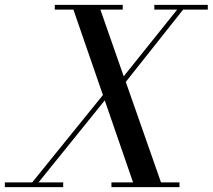

<svg xmlns="http://www.w3.org/2000/svg" viewBox="-70 -770 875 790"><path d="M-50 -19.5H62.5L353.5 -379L232 -730.5H155.5V-750H435V-730.5H343L439 -456L659 -730.5H565V-750H785V-730.5H683.5L447.5 -433L592.5 -19.5H668.5V0H388.5V-19.5H477.5L361 -357L88.5 -19.5H190V0H-50Z"/></svg>

Font: Bodoni* 11pt
Style: Italic
Weight: 400
Italic angle: -13°
Version: Version 2.3